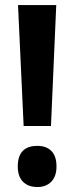

<svg xmlns="http://www.w3.org/2000/svg" viewBox="-20 -734 297 765"><path d="M183.1 -231.9H74.2L51.8 -713.9H204.1ZM50.8 -70.8Q50.8 -152.8 128.9 -152.8Q165 -152.8 185.1 -132.1Q205.1 -111.3 205.1 -70.8Q205.1 -31.2 184.3 -10Q163.6 11.2 128.9 11.2Q92.3 11.2 71.5 -10Q50.8 -31.2 50.8 -70.8Z"/></svg>

Font: Open Sans Condensed
Style: Bold
Weight: 700
Width: 3
Designer: Monotype Design Team
Foundry: Monotype Imaging Inc.
Version: Version 3.003; ttfautohint (v1.8.4)